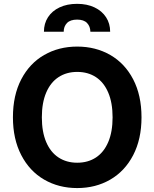

<svg xmlns="http://www.w3.org/2000/svg" viewBox="-20 -956 793 986"><path d="M376.5 9.8Q281.9 9.8 206.9 -33.6Q132 -76.9 89.2 -159.4Q46.4 -241.9 46.4 -353.5Q46.4 -466.6 89.2 -548.7Q132 -630.7 206.9 -673.7Q281.9 -716.8 376.5 -716.8Q471.2 -716.8 546.2 -673.7Q621.1 -630.7 663.9 -548.7Q706.7 -466.6 706.7 -353.5Q706.7 -241.4 663.9 -159.1Q621.1 -76.9 546.2 -33.6Q471.2 9.8 376.5 9.8ZM376.5 -586.7Q321.5 -586.7 280.5 -559.8Q239.5 -532.9 217.2 -480.4Q194.9 -428 194.9 -353.5Q194.9 -279 217.2 -226.6Q239.5 -174.2 280.5 -147.3Q321.5 -120.4 376.5 -120.4Q432 -120.4 472.8 -147.3Q513.6 -174.2 535.9 -226.6Q558.2 -279 558.2 -353.5Q558.2 -428 535.9 -480.4Q513.6 -532.9 472.8 -559.8Q432 -586.7 376.5 -586.7ZM376 -936.3Q427.1 -936.3 465.4 -918Q503.7 -899.8 524.7 -867.4Q545.7 -835.1 545.7 -793.1H444.2Q443.6 -820.5 427 -837.9Q410.3 -855.3 376 -855.3Q340.8 -855.3 324 -837.7Q307.1 -820.1 307.1 -793.1H205.6Q205.6 -835.1 226.4 -867.4Q247.3 -899.8 285.8 -918Q324.3 -936.3 376 -936.3Z"/></svg>

Font: Pretendard GOV Variable
Style: Regular
Weight: 400
Designer: Base glyphs from Inter by Rasmus Andersson; Hangul glyphs from Noto Sans CJK(Source Han Sans) by Jang Soo-young and Kang
Foundry: Kil Hyung-jin
Version: Version 1.307;Glyphs 3.2 (3192)